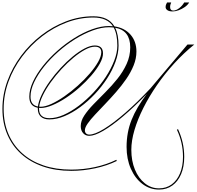

<svg xmlns="http://www.w3.org/2000/svg" viewBox="-104 -1027 1618 1579"><path d="M1401 262Q1401 147 1351 40L1360 35Q1411 144 1411 263Q1411 344 1385.5 404.5Q1360 465 1313.5 498.5Q1267 532 1204 532Q1128 532 1067.5 486Q1007 440 972 360.5Q937 281 937 181Q937 62 978 -41Q1019 -144 1104 -255Q1000 -148 908.5 -70.5Q817 7 745.5 48.5Q674 90 630 90Q599 90 579.5 68Q560 46 560 10Q560 -33 589.5 -77.5Q619 -122 665 -169.5Q711 -217 763.5 -269.5Q816 -322 862 -379.5Q908 -437 937.5 -501.5Q967 -566 967 -638Q967 -777 843 -799Q871 -743 871 -652Q871 -589 846 -519.5Q821 -450 777 -382Q733 -314 676 -253.5Q619 -193 555 -146Q491 -99 426.5 -72Q362 -45 302 -45Q256 -45 231.5 -68Q207 -91 207 -133Q207 -137 207 -141Q137 -153 137 -232Q137 -290 167 -354.5Q197 -419 249 -484.5Q301 -550 367.5 -609Q434 -668 507.5 -714Q581 -760 654.5 -786.5Q728 -813 793 -813Q809 -813 825 -811Q778 -883 664 -883Q551 -883 443.5 -842Q336 -801 242 -728.5Q148 -656 77 -561Q6 -466 -34 -356.5Q-74 -247 -74 -132Q-74 -18 -35 74Q4 166 77 232Q150 298 252.5 333Q355 368 482 368Q581 368 677.5 347Q774 326 853 287L856 297Q776 336 678 357Q580 378 482 378Q353 378 249 342Q145 306 70.5 239Q-4 172 -44 78Q-84 -16 -84 -132Q-84 -248 -43.5 -359.5Q-3 -471 69 -567.5Q141 -664 236 -737Q331 -810 440 -851.5Q549 -893 664 -893Q788 -893 837 -810Q920 -798 969 -742.5Q1018 -687 1018 -603Q1018 -546 995 -489Q972 -432 934 -377Q896 -322 851 -270.5Q806 -219 761 -172Q716 -125 678 -84.5Q640 -44 617 -11Q594 22 594 45Q594 61 604 70.5Q614 80 630 80Q675 80 751.5 33Q828 -14 926.5 -99.5Q1025 -185 1134 -301L1438 -661H1494Q1407 -591 1329 -505.5Q1251 -420 1186.5 -326.5Q1122 -233 1075 -139.5Q1028 -46 1002 42Q976 130 976 205Q976 296 1005.5 367.5Q1035 439 1087 480.5Q1139 522 1204 522Q1264 522 1308 489.5Q1352 457 1376.5 398.5Q1401 340 1401 262ZM217 -133Q217 -55 303 -55Q358 -55 420 -82.5Q482 -110 544.5 -157.5Q607 -205 664 -265.5Q721 -326 765 -393Q809 -460 835 -527Q861 -594 861 -652Q861 -746 831 -801Q813 -803 793 -803Q730 -803 658 -776.5Q586 -750 513.5 -705Q441 -660 375 -601.5Q309 -543 258 -479Q207 -415 177 -351.5Q147 -288 147 -232Q147 -162 208 -151Q213 -194 239 -248Q265 -302 305.5 -358.5Q346 -415 394.5 -467.5Q443 -520 494 -562Q545 -604 592 -628.5Q639 -653 676 -653Q743 -653 743 -588Q743 -551 717 -504Q691 -457 647.5 -406.5Q604 -356 550 -308Q496 -260 438 -222Q380 -184 326 -161.5Q272 -139 230 -139Q223 -139 217 -140Q217 -136 217 -133ZM676 -643Q641 -643 595.5 -618.5Q550 -594 500 -552.5Q450 -511 402 -459Q354 -407 314 -351.5Q274 -296 248.5 -243.5Q223 -191 218 -150Q224 -149 230 -149Q268 -149 319 -172.5Q370 -196 426 -235Q482 -274 536 -322.5Q590 -371 633.5 -421.5Q677 -472 703 -518Q729 -564 729 -597Q729 -643 676 -643ZM1411 -1007H1452Q1439 -985 1415 -968.5Q1391 -952 1364.5 -942.5Q1338 -933 1316 -933Q1288 -933 1273 -943Q1258 -953 1258 -969Q1258 -980 1261.5 -989Q1265 -998 1270 -1007H1304Q1300 -998 1297.5 -989Q1295 -980 1295 -969Q1295 -940 1321 -940Q1344 -940 1370 -960Q1396 -980 1411 -1007Z"/></svg>

Font: Ballet 16pt
Style: Regular
Weight: 400
Designer: Maximiliano R. Sproviero
Foundry: Omnibus-Type
Version: Version 1.100; ttfautohint (v1.8.3)